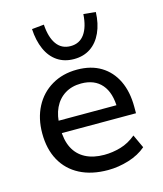

<svg xmlns="http://www.w3.org/2000/svg" viewBox="-113 -836 790 930"><g transform="rotate(-15 281.5 -371.5)"><path d="M314 9Q232 9 173 -21.5Q114 -52 82.5 -109Q51 -166 51 -245Q51 -320 81 -377.5Q111 -435 166 -467.5Q221 -500 293 -500Q363 -500 412.5 -470Q462 -440 488.5 -385Q515 -330 515 -254V-222H124V-284H451L434 -267Q434 -346 398 -388Q362 -430 295 -430Q248 -430 213.5 -408.5Q179 -387 160.5 -348Q142 -309 142 -255V-247Q142 -187 162 -147.5Q182 -108 221 -87.5Q260 -67 315 -67Q357 -67 398 -79Q439 -91 475 -121L506 -54Q470 -23 418 -7Q366 9 314 9ZM294 -553Q246 -553 211 -576.5Q176 -600 156.5 -644Q137 -688 134 -746L195 -752Q199 -688 224 -653Q249 -618 294 -618Q339 -618 364 -653Q389 -688 393 -752L454 -746Q452 -688 432 -644Q412 -600 377 -576.5Q342 -553 294 -553Z"/></g></svg>

Font: Nunito Sans 10pt Medium
Style: Regular
Weight: 500
Designer: Vernon Adams
Foundry: Vernon Adams
Version: Version 3.101;gftools[0.9.27]